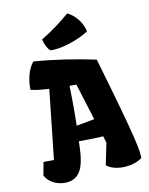

<svg xmlns="http://www.w3.org/2000/svg" viewBox="-143 -1074 907 1172"><g transform="rotate(-15 310.5 -488.0)"><path d="M2.9 -68.4C21.5 -20 75.2 8.8 129.9 9.8C238.3 11.2 253.4 -104 266.1 -213.9C307.6 -210 357.4 -207 390.6 -205.1H417L426.3 -162.6L386.7 -29.8C410.2 -4.9 458 10.3 508.3 9.8C543 9.3 578.6 1.5 607.9 -16.6C610.8 -66.4 611.8 -112.3 500.5 -667C378.4 -704.1 254.4 -734.9 124.5 -756.3C84 -719.7 63.5 -644 62 -593.8C87.4 -584 128.9 -576.2 174.3 -569.8L89.4 -142.6L24.9 -147.9ZM277.8 -309.1C289.1 -410.2 296.4 -512.7 298.8 -555.7L340.8 -551.8L391.6 -319.8ZM241.2 -795.4C300.8 -784.7 414.6 -810.1 487.3 -848.6C482.4 -897.9 451.7 -954.6 399.4 -986.3C336.4 -942.4 293.5 -913.6 210 -872.1C214.4 -840.8 224.6 -813.5 241.2 -795.4Z"/></g></svg>

Font: Fruktur
Style: Regular
Weight: 400
Designer: Viktoriya Grabowska
Foundry: Viktoriya Grabowska
Version: Version 1.002